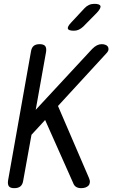

<svg xmlns="http://www.w3.org/2000/svg" viewBox="-20 -970 640 1000"><path d="M101 -30Q98 -9 86.5 0.5Q75 10 54.5 10Q34 10 26.5 0.5Q19 -9 22 -30L141 -700Q144 -721 155 -730.5Q166 -740 186.5 -740Q207 -740 215 -730.5Q223 -721 220 -700L166 -398L460 -715Q473 -728 485 -734Q497 -740 510 -740Q519 -740 528 -737Q537 -734 541.5 -727.5Q546 -721 545 -711.5Q544 -702 532 -690L282 -418L443 -44Q449 -31 448 -20.5Q447 -10 441 -3.5Q435 3 425 6.5Q415 10 403 10Q387 10 376.5 3.5Q366 -3 361 -17L215 -345L144 -268ZM365 -810Q337 -810 333.5 -820.5Q330 -831 351 -853L420 -927Q430 -938 443 -944Q456 -950 471 -950Q499 -950 503 -939Q507 -928 485 -904L413 -831Q402 -821 390.5 -815.5Q379 -810 365 -810Z"/></svg>

Font: Maple Mono Light
Style: Italic
Weight: 300
Italic angle: -10°
Monospace: yes
Designer: subframe7536
Version: Version 7.000